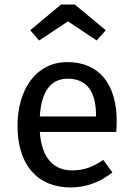

<svg xmlns="http://www.w3.org/2000/svg" viewBox="-20 -812 585 844"><path d="M279 -718 405 -634 445 -679 309 -792H248L113 -679L152 -634ZM493 -279C493 -442 416 -539 276 -539C141 -539 57 -422 57 -258C57 -90 143 12 290 12C357 12 418 -10 474 -54L434 -109C387 -77 348 -63 297 -63C217 -63 163 -116 155 -232H491C492 -248 493 -264 493 -279ZM402 -300H155C162 -411 203 -466 278 -466C361 -466 402 -410 402 -306Z"/></svg>

Font: Fira Sans
Style: Regular
Weight: 400
Designer: Carrois Corporate & Edenspiekermann AG
Foundry: Carrois Corporate GbR & Edenspiekermann AG
Version: Version 4.203